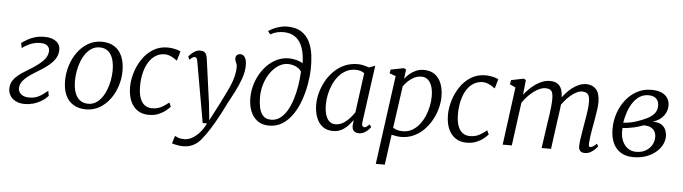

<svg xmlns="http://www.w3.org/2000/svg" viewBox="-58 -1096 5739 1614"><g transform="rotate(5 2811.0 -288.5)"><path d="M166.5 10Q118.5 10 85.8 -8Q53 -26 37.8 -55.8Q22.5 -85.5 26 -120Q29 -152.5 45.5 -177.2Q62 -202 87.2 -222.5Q112.5 -243 143 -261.5Q173.5 -280 204 -299.5Q261.5 -336.5 294 -370.8Q326.5 -405 330 -444.5Q332 -466 323.5 -481.2Q315 -496.5 297.2 -504.5Q279.5 -512.5 253.5 -512.5Q203 -512.5 161.5 -493Q120 -473.5 99.5 -456.5L91 -498Q110.5 -513 138 -529Q165.5 -545 201.5 -556Q237.5 -567 283.5 -567Q346 -567 383.2 -538.2Q420.5 -509.5 415 -455.5Q411.5 -420 392.2 -391.2Q373 -362.5 344.5 -338.5Q316 -314.5 284.5 -294.8Q253 -275 224.5 -257.5Q196 -240 169.8 -220Q143.5 -200 126.2 -176.5Q109 -153 106 -124.5Q104.5 -104.5 114 -86.8Q123.5 -69 145 -58.2Q166.5 -47.5 200.5 -47.5Q245 -47.5 280.2 -66.5Q315.5 -85.5 353.5 -118L361 -76Q332.5 -45 299 -26Q265.5 -7 231.2 1.5Q197 10 166.5 10Z M766 -568Q829 -568 872.2 -540.8Q915.5 -513.5 938 -462Q960.5 -410.5 960.5 -337.5Q960.5 -272 940.2 -210Q920 -148 883 -98.2Q846 -48.5 795 -19.2Q744 10 682.5 10Q620.5 10 576.5 -16.2Q532.5 -42.5 509.5 -92.8Q486.5 -143 486.5 -214Q486.5 -281 506.5 -344.2Q526.5 -407.5 563.5 -458Q600.5 -508.5 652 -538.2Q703.5 -568 766 -568ZM752.5 -519Q716 -519 686.8 -501Q657.5 -483 635.5 -452.5Q613.5 -422 598.8 -383.2Q584 -344.5 576.8 -302.8Q569.5 -261 569.5 -221Q569.5 -163 584 -122.2Q598.5 -81.5 627 -60Q655.5 -38.5 697 -38.5Q732.5 -38.5 761.2 -56.5Q790 -74.5 811.8 -105Q833.5 -135.5 848 -174Q862.5 -212.5 870 -254Q877.5 -295.5 877.5 -335Q877.5 -393 863.8 -434Q850 -475 822.5 -497Q795 -519 752.5 -519Z M1396.5 -472Q1383.5 -482 1367.8 -490.5Q1352 -499 1335.8 -504Q1319.5 -509 1304 -509Q1261.5 -509 1227.2 -488.2Q1193 -467.5 1168.8 -429Q1144.5 -390.5 1131.5 -337.8Q1118.5 -285 1118.5 -221Q1119 -163 1132.8 -124.5Q1146.5 -86 1172.5 -66.8Q1198.5 -47.5 1234.5 -47.5Q1264.5 -47.5 1288 -55.2Q1311.5 -63 1332.5 -76.8Q1353.5 -90.5 1375.5 -108.5L1391.5 -75Q1379.5 -61 1355.2 -40.8Q1331 -20.5 1295.2 -5.2Q1259.5 10 1212 10Q1129 10 1082.2 -49Q1035.5 -108 1035.5 -210.5Q1035.5 -267.5 1054 -329.8Q1072.5 -392 1108.8 -446.2Q1145 -500.5 1198.5 -534.2Q1252 -568 1322 -568Q1348.5 -568 1379.2 -561.8Q1410 -555.5 1431 -544.5L1408 -464.5Z M1579.5 -474.5Q1576 -495 1570 -501.5Q1564 -508 1555.5 -508Q1546 -508 1536.2 -501.5Q1526.5 -495 1512.5 -481.5L1500.5 -507Q1504 -513 1518 -527.2Q1532 -541.5 1552.5 -553.8Q1573 -566 1596.5 -566Q1619 -566 1631.2 -557.8Q1643.5 -549.5 1649.2 -534.5Q1655 -519.5 1657.5 -499Q1664 -452.5 1670.5 -405.8Q1677 -359 1683.2 -312.2Q1689.5 -265.5 1696 -218.8Q1702.5 -172 1709 -125.5L1723 11L1804 -144.5Q1823.5 -185.5 1843 -224Q1862.5 -262.5 1878.5 -300.5Q1894.5 -338.5 1904.2 -377.2Q1914 -416 1914 -457Q1914 -471.5 1909.5 -482.2Q1905 -493 1900.5 -502.8Q1896 -512.5 1896 -523.5Q1896 -545.5 1907.2 -555.2Q1918.5 -565 1934.5 -565Q1952 -565 1964 -554.8Q1976 -544.5 1982.5 -525Q1989 -505.5 1989 -477.5Q1989 -422 1968 -362.5Q1947 -303 1917.8 -247Q1888.5 -191 1864 -145.5Q1841.5 -99 1820.5 -59Q1799.5 -19 1780.2 14.5Q1761 48 1744 75Q1727 102 1712.5 122.8Q1698 143.5 1686 158Q1673 177.5 1651.2 198.2Q1629.5 219 1597.2 233.2Q1565 247.5 1520 247.5Q1498.5 247.5 1470.8 242.2Q1443 237 1428 232L1447.5 167.5Q1455 172 1475.2 179.8Q1495.5 187.5 1530 187.5Q1555 187.5 1585.5 173.2Q1616 159 1647.8 126.2Q1679.5 93.5 1707 39H1670Z M2226.5 12Q2168 12 2129 -16.8Q2090 -45.5 2070.2 -95Q2050.5 -144.5 2050.5 -206Q2050.5 -275 2073.2 -339.5Q2096 -404 2136.2 -455.2Q2176.5 -506.5 2230 -536.2Q2283.5 -566 2344.5 -566Q2377.5 -566 2411.2 -557Q2445 -548 2463 -534Q2462 -593.5 2450.2 -639.5Q2438.5 -685.5 2415.8 -717.2Q2393 -749 2359 -765.2Q2325 -781.5 2279 -781.5Q2256.5 -781.5 2228.8 -775.8Q2201 -770 2170.5 -753L2150 -779Q2175 -796.5 2203 -808Q2231 -819.5 2257.5 -825.2Q2284 -831 2306 -831Q2381 -831 2427.2 -801.2Q2473.5 -771.5 2497.8 -721.5Q2522 -671.5 2529.8 -610.5Q2537.5 -549.5 2535.5 -486.5Q2533.5 -424.5 2521 -356Q2508.5 -287.5 2485 -222.2Q2461.5 -157 2425.2 -104Q2389 -51 2339.8 -19.5Q2290.5 12 2226.5 12ZM2240 -39Q2282 -39 2315.2 -63.5Q2348.5 -88 2373.5 -130.2Q2398.5 -172.5 2415.8 -227Q2433 -281.5 2442.8 -342.2Q2452.5 -403 2455.5 -463.5Q2442.5 -484 2422.5 -496Q2402.5 -508 2381 -513Q2359.5 -518 2341.5 -518Q2308.5 -518 2277.5 -502.5Q2246.5 -487 2220 -459Q2193.5 -431 2173.5 -393.5Q2153.5 -356 2142.2 -311.2Q2131 -266.5 2131 -218Q2131 -174 2139.5 -133Q2148 -92 2171.5 -65.5Q2195 -39 2240 -39Z M3007 -86Q3003.5 -61.5 3011 -52.8Q3018.5 -44 3026 -44Q3036 -44 3046 -51.2Q3056 -58.5 3070 -72L3084 -50Q3080.5 -44 3067 -29.5Q3053.5 -15 3032.2 -2.5Q3011 10 2985 10Q2958 10 2942 -5Q2926 -20 2928 -56L2933 -97Q2914.5 -72 2891.5 -47.2Q2868.5 -22.5 2837.8 -6.2Q2807 10 2766 10Q2713 10 2677.8 -17.2Q2642.5 -44.5 2624.8 -92Q2607 -139.5 2607 -200Q2607 -246 2620.2 -297Q2633.5 -348 2659.5 -396Q2685.5 -444 2724 -483Q2762.5 -522 2813.5 -545Q2864.5 -568 2927.5 -568Q2948 -568 2974 -562.2Q3000 -556.5 3021 -548L3073 -567ZM2986 -497Q2970.5 -508.5 2951.5 -513.8Q2932.5 -519 2911.5 -519Q2868.5 -519 2833.2 -500.8Q2798 -482.5 2771 -451Q2744 -419.5 2725.5 -379Q2707 -338.5 2697.5 -293.8Q2688 -249 2688 -205Q2688 -153 2699.8 -118Q2711.5 -83 2732 -65.5Q2752.5 -48 2779 -48Q2817.5 -48 2848.2 -67.2Q2879 -86.5 2902.2 -113Q2925.5 -139.5 2941 -162Z M3149.5 254 3251.5 -495.5 3198.5 -515 3205.5 -546.5 3315.5 -568 3334 -558 3324 -478.5Q3340 -500.5 3363.8 -521Q3387.5 -541.5 3417.8 -554.8Q3448 -568 3483.5 -568Q3540 -568 3577 -540.8Q3614 -513.5 3632.2 -465.8Q3650.5 -418 3650.5 -356Q3650.5 -309.5 3637.2 -258.8Q3624 -208 3598 -160.2Q3572 -112.5 3534.5 -74Q3497 -35.5 3448 -12.8Q3399 10 3339.5 10Q3321 10 3300.2 6.2Q3279.5 2.5 3260.5 -1.5L3225.5 254ZM3268.5 -62Q3285.5 -49.5 3307 -44.2Q3328.5 -39 3351.5 -39Q3394.5 -39 3429 -58.5Q3463.5 -78 3489.8 -110.8Q3516 -143.5 3533.5 -184.2Q3551 -225 3559.8 -268.2Q3568.5 -311.5 3568.5 -351.5Q3568.5 -403 3556.2 -438.2Q3544 -473.5 3521.8 -491.8Q3499.5 -510 3469 -510Q3435.5 -510 3406 -494.8Q3376.5 -479.5 3354 -457.2Q3331.5 -435 3318 -414.5Z M4079 -472Q4066 -482 4050.2 -490.5Q4034.5 -499 4018.2 -504Q4002 -509 3986.5 -509Q3944 -509 3909.8 -488.2Q3875.5 -467.5 3851.2 -429Q3827 -390.5 3814 -337.8Q3801 -285 3801 -221Q3801.5 -163 3815.2 -124.5Q3829 -86 3855 -66.8Q3881 -47.5 3917 -47.5Q3947 -47.5 3970.5 -55.2Q3994 -63 4015 -76.8Q4036 -90.5 4058 -108.5L4074 -75Q4062 -61 4037.8 -40.8Q4013.5 -20.5 3977.8 -5.2Q3942 10 3894.5 10Q3811.5 10 3764.8 -49Q3718 -108 3718 -210.5Q3718 -267.5 3736.5 -329.8Q3755 -392 3791.2 -446.2Q3827.5 -500.5 3881 -534.2Q3934.5 -568 4004.5 -568Q4031 -568 4061.8 -561.8Q4092.5 -555.5 4113.5 -544.5L4090.5 -464.5Z M4345 -558 4332 -432.5Q4352.5 -459.5 4377.5 -484Q4402.5 -508.5 4430.8 -527.5Q4459 -546.5 4488.8 -557.2Q4518.5 -568 4548.5 -568Q4586 -568 4610.2 -553Q4634.5 -538 4646.2 -506.5Q4658 -475 4658 -424.5Q4658 -421 4657.8 -417.2Q4657.5 -413.5 4657.5 -410Q4657.5 -406.5 4657 -402.5L4643.5 -418Q4662 -447.5 4686 -474.5Q4710 -501.5 4737.5 -522.5Q4765 -543.5 4794.8 -555.8Q4824.5 -568 4855 -568Q4905.5 -568 4937.2 -534.5Q4969 -501 4969 -423Q4969 -400 4965 -369.8Q4961 -339.5 4955.5 -307.5Q4950 -275.5 4945 -247Q4940.5 -221.5 4935.2 -192Q4930 -162.5 4926 -133Q4922 -103.5 4920 -78.5Q4919 -62 4921.5 -53Q4924 -44 4931.5 -44Q4943.5 -44 4956.2 -51.8Q4969 -59.5 4987 -77L4999 -55.5Q4994.5 -48.5 4979.5 -32.8Q4964.5 -17 4941.8 -3.5Q4919 10 4891.5 10Q4873.5 10 4861.8 3.8Q4850 -2.5 4844.5 -15.2Q4839 -28 4839.5 -47.5Q4840.5 -71 4844.8 -101.5Q4849 -132 4854.5 -164.2Q4860 -196.5 4864.5 -225.5Q4869 -253 4875 -286.2Q4881 -319.5 4885.2 -353.8Q4889.5 -388 4889.5 -418Q4889.5 -468 4873.8 -485.5Q4858 -503 4825 -503Q4803.5 -503 4778.8 -491Q4754 -479 4729 -457.8Q4704 -436.5 4681.2 -409.5Q4658.5 -382.5 4641 -352.5L4658.5 -400Q4657 -376.5 4653.8 -349.8Q4650.5 -323 4646.8 -296.8Q4643 -270.5 4639.5 -247L4606 0H4526.5L4558.5 -222.5Q4563 -251 4568 -285.2Q4573 -319.5 4576.5 -354Q4580 -388.5 4580 -418Q4580 -468.5 4565.8 -486.2Q4551.5 -504 4514 -504Q4492 -504 4466.8 -493Q4441.5 -482 4415.8 -462.5Q4390 -443 4366.5 -417.8Q4343 -392.5 4324 -364L4275 0H4198L4263 -488L4214.5 -511L4221.5 -546.5L4326.5 -568Z M5300.5 9Q5255 9 5219.2 -5.5Q5183.5 -20 5158.2 -48.2Q5133 -76.5 5119.8 -118Q5106.5 -159.5 5106.5 -213.5Q5106.5 -283.5 5128.5 -347Q5150.5 -410.5 5190.2 -460.5Q5230 -510.5 5284.2 -539.2Q5338.5 -568 5403.5 -568Q5460 -568 5494 -551Q5528 -534 5543.2 -507.2Q5558.5 -480.5 5558.5 -450Q5558.5 -417 5544.2 -387.2Q5530 -357.5 5502.8 -335.5Q5475.5 -313.5 5436.5 -302Q5483.5 -303 5510 -286.5Q5536.5 -270 5547.8 -243.5Q5559 -217 5559 -188Q5559 -151.5 5540.8 -116.5Q5522.5 -81.5 5488.5 -53Q5454.5 -24.5 5406.8 -7.8Q5359 9 5300.5 9ZM5320 -37.5Q5365.5 -37.5 5399 -56.2Q5432.5 -75 5451.2 -106.2Q5470 -137.5 5470 -174.5Q5470 -200.5 5459.2 -221Q5448.5 -241.5 5425.2 -253.2Q5402 -265 5364.5 -265Q5357.5 -263 5345.2 -258.5Q5333 -254 5317.8 -249.2Q5302.5 -244.5 5286.5 -241Q5267 -237 5242.5 -232.8Q5218 -228.5 5189.5 -227.5Q5189 -219.5 5188.8 -211.8Q5188.5 -204 5188.5 -197Q5188.5 -152.5 5204.5 -116.2Q5220.5 -80 5250.2 -58.8Q5280 -37.5 5320 -37.5ZM5191.5 -272.5Q5212 -273.5 5229 -275.5Q5246 -277.5 5263.5 -281.8Q5281 -286 5302.5 -293Q5350.5 -309 5388.8 -327.8Q5427 -346.5 5449.2 -373.2Q5471.5 -400 5471.5 -439Q5471.5 -478.5 5448.5 -499.5Q5425.5 -520.5 5384.5 -520.5Q5340 -520.5 5306.5 -497.8Q5273 -475 5249.8 -438Q5226.5 -401 5212.2 -357.5Q5198 -314 5191.5 -272.5Z"/></g></svg>

Font: Merriweather 7pt Light
Style: Italic
Weight: 300
Italic angle: -7.8°
Designer: Eben Sorkin
Foundry: Eben Sorkin
Version: Version 2.200;gftools[0.9.31]